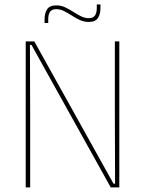

<svg xmlns="http://www.w3.org/2000/svg" viewBox="-20 -820 634 840"><path d="M92.5 -639H130L476.5 -16.5H483.5L482.5 -305.5V-639H502V0H464.5L118 -623H111L112 -313V0H92.5ZM368 -724Q347.5 -724 329.2 -732.5Q311 -741 294 -752Q277 -763 260.2 -771.5Q243.5 -780 226 -780Q207 -780 199 -768.5Q191 -757 191 -735V-719.5H175V-735.5Q175 -762 186 -779.2Q197 -796.5 226.5 -796.5Q247 -796.5 265 -788Q283 -779.5 300 -768.5Q317 -757.5 334 -749Q351 -740.5 368.5 -740.5Q387.5 -740.5 395.5 -752.2Q403.5 -764 403.5 -785.5V-800.5H419.5V-784.5Q419.5 -758.5 408.5 -741.2Q397.5 -724 368 -724Z"/></svg>

Font: Anek Malayalam Thin
Style: Regular
Weight: 250
Version: Version 1.003